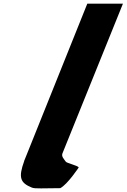

<svg xmlns="http://www.w3.org/2000/svg" viewBox="-20 -1028 692 1049"><path d="M457 -1008H651.7L321.6 -191C314.5 -173 327.5 -161.8 339.2 -145C345.5 -135.7 405.4 -124 410 -113C410 -113 349.6 -21.3 309.4 0C216.9 0 172.3 4.3 154.3 -3C90.4 -28.9 79.5 -57.6 112.2 -148L111.7 -148L119.2 -166.5C123.1 -176.7 127.5 -187.5 132.3 -199L132.7 -200Z"/></svg>

Font: Hussar
Style: BdWideOblFour
Weight: 700
Foundry: Cannot Into Space Fonts
Version: Version 2.00